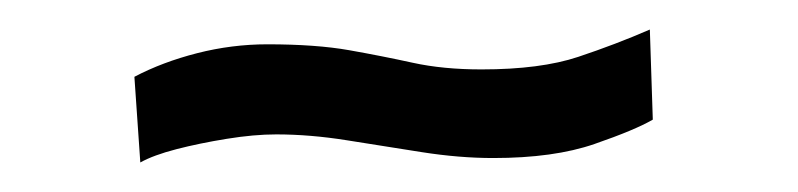

<svg xmlns="http://www.w3.org/2000/svg" viewBox="-20 -352 540 130"><path d="M75 -242 71 -300Q90 -310 113.5 -316Q137 -322 161 -322Q194 -322 216.5 -318Q239 -314 259.5 -309.5Q280 -305 306 -305Q346 -305 371.5 -313.5Q397 -322 420 -332L422 -271Q410 -264 382.5 -254.5Q355 -245 314 -245Q291 -245 265.5 -249Q240 -253 215 -257Q190 -261 167 -261Q152 -261 133.5 -258Q115 -255 99.5 -251Q84 -247 75 -242Z"/></svg>

Font: Truculenta Medium
Style: Regular
Weight: 500
Version: Version 1.002